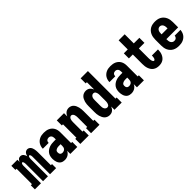

<svg xmlns="http://www.w3.org/2000/svg" viewBox="222 -1892 3057 3057"><g transform="rotate(-45 1750.0 -363.5)"><path d="M11 0V-92H37V-438H11V-530H148V-481Q152 -492 158.5 -502.5Q165 -513 174 -521.5Q183 -530 194.5 -534Q206 -538 218 -538Q234 -538 248 -531.5Q262 -525 272 -513Q282 -501 288.5 -486.5Q295 -472 298 -458Q302 -472 307.5 -486.5Q313 -501 323 -513Q333 -525 347 -531.5Q361 -538 376 -538Q392 -538 407 -530.5Q422 -523 432 -510.5Q442 -498 448 -482.5Q454 -467 457 -451.5Q460 -436 461.5 -419.5Q463 -403 463 -387V-92H489V0H352V-387Q352 -396 351.5 -404.5Q351 -413 349 -421.5Q347 -430 342 -438Q337 -446 329 -446Q320 -446 315.5 -438Q311 -430 309 -421.5Q307 -413 306 -404.5Q305 -396 305 -387V0H195V-387Q195 -396 194 -404.5Q193 -413 191 -421.5Q189 -430 184.5 -438Q180 -446 171 -446Q163 -446 158 -438Q153 -430 151 -421.5Q149 -413 148.5 -404.5Q148 -396 148 -387V0Z M679 8Q661 8 642 3.5Q623 -1 607.5 -11.5Q592 -22 581 -38Q570 -54 564 -71.5Q558 -89 555 -108Q552 -127 552 -146Q552 -173 558 -199.5Q564 -226 579 -248Q594 -270 616 -286Q638 -302 663.5 -311.5Q689 -321 715.5 -324Q742 -327 769 -327H809V-356Q809 -370 806 -383Q803 -396 795 -407Q787 -418 774.5 -423.5Q762 -429 748 -429Q736 -429 724.5 -425Q713 -421 704.5 -412.5Q696 -404 692.5 -392Q689 -380 689 -368H558Q558 -392 564.5 -415.5Q571 -439 583.5 -459.5Q596 -480 614.5 -495.5Q633 -511 655 -521Q677 -531 700.5 -534.5Q724 -538 748 -538Q773 -538 798 -534Q823 -530 846 -519.5Q869 -509 887.5 -492Q906 -475 918 -453Q930 -431 935 -406Q940 -381 940 -356V-114H966V0H809V-72Q801 -54 787.5 -38.5Q774 -23 757 -12.5Q740 -2 720 3Q700 8 679 8ZM734 -101Q749 -101 764.5 -106Q780 -111 790.5 -122.5Q801 -134 805 -149Q809 -164 809 -180V-219H769Q759 -219 749 -218Q739 -217 729.5 -214Q720 -211 711 -206.5Q702 -202 695 -195Q688 -188 685.5 -178Q683 -168 683 -158Q683 -147 685.5 -136.5Q688 -126 695 -117.5Q702 -109 712.5 -105Q723 -101 734 -101Z M1034 0V-114H1060V-416H1034V-530H1197V-457Q1204 -474 1214.5 -489Q1225 -504 1239.5 -515.5Q1254 -527 1272 -532.5Q1290 -538 1308 -538Q1331 -538 1353 -529Q1375 -520 1390.5 -503Q1406 -486 1415.5 -465Q1425 -444 1430.5 -421.5Q1436 -399 1438 -376Q1440 -353 1440 -330V-114H1466V0H1276V-114H1303V-330Q1303 -345 1301 -360Q1299 -375 1293.5 -389Q1288 -403 1276.5 -413.5Q1265 -424 1250 -424Q1235 -424 1223.5 -413.5Q1212 -403 1206.5 -389Q1201 -375 1199 -360Q1197 -345 1197 -330V-114H1224V0Z M1691 8Q1668 8 1645.5 -0.5Q1623 -9 1606.5 -25.5Q1590 -42 1579.5 -63.5Q1569 -85 1562.5 -107.5Q1556 -130 1554 -153.5Q1552 -177 1552 -200V-330Q1552 -353 1554 -376.5Q1556 -400 1562.5 -422.5Q1569 -445 1579.5 -466.5Q1590 -488 1606.5 -504.5Q1623 -521 1645.5 -529.5Q1668 -538 1691 -538Q1710 -538 1728 -533Q1746 -528 1760.5 -516.5Q1775 -505 1785.5 -489.5Q1796 -474 1803 -457V-621H1776V-735H1940V-114H1966V0H1803V-73Q1796 -56 1785.5 -40.5Q1775 -25 1760.5 -13.5Q1746 -2 1728 3Q1710 8 1691 8ZM1749 -106Q1759 -106 1768.5 -110.5Q1778 -115 1784 -123Q1790 -131 1793.5 -140.5Q1797 -150 1799.5 -160Q1802 -170 1802.5 -180Q1803 -190 1803 -200V-330Q1803 -340 1802.5 -350Q1802 -360 1799.5 -370Q1797 -380 1793.5 -389.5Q1790 -399 1784 -407Q1778 -415 1768.5 -419.5Q1759 -424 1749 -424Q1733 -424 1720 -414.5Q1707 -405 1700 -391Q1693 -377 1691 -361.5Q1689 -346 1689 -330V-200Q1689 -184 1691 -168.5Q1693 -153 1700 -139Q1707 -125 1720 -115.5Q1733 -106 1749 -106Z M2179 8Q2161 8 2142 3.5Q2123 -1 2107.5 -11.5Q2092 -22 2081 -38Q2070 -54 2064 -71.5Q2058 -89 2055 -108Q2052 -127 2052 -146Q2052 -173 2058 -199.5Q2064 -226 2079 -248Q2094 -270 2116 -286Q2138 -302 2163.5 -311.5Q2189 -321 2215.5 -324Q2242 -327 2269 -327H2309V-356Q2309 -370 2306 -383Q2303 -396 2295 -407Q2287 -418 2274.5 -423.5Q2262 -429 2248 -429Q2236 -429 2224.5 -425Q2213 -421 2204.5 -412.5Q2196 -404 2192.5 -392Q2189 -380 2189 -368H2058Q2058 -392 2064.5 -415.5Q2071 -439 2083.5 -459.5Q2096 -480 2114.5 -495.5Q2133 -511 2155 -521Q2177 -531 2200.5 -534.5Q2224 -538 2248 -538Q2273 -538 2298 -534Q2323 -530 2346 -519.5Q2369 -509 2387.5 -492Q2406 -475 2418 -453Q2430 -431 2435 -406Q2440 -381 2440 -356V-114H2466V0H2309V-72Q2301 -54 2287.5 -38.5Q2274 -23 2257 -12.5Q2240 -2 2220 3Q2200 8 2179 8ZM2234 -101Q2249 -101 2264.5 -106Q2280 -111 2290.5 -122.5Q2301 -134 2305 -149Q2309 -164 2309 -180V-219H2269Q2259 -219 2249 -218Q2239 -217 2229.5 -214Q2220 -211 2211 -206.5Q2202 -202 2195 -195Q2188 -188 2185.5 -178Q2183 -168 2183 -158Q2183 -147 2185.5 -136.5Q2188 -126 2195 -117.5Q2202 -109 2212.5 -105Q2223 -101 2234 -101Z M2802 8Q2776 8 2751 1.5Q2726 -5 2705 -19.5Q2684 -34 2669.5 -55.5Q2655 -77 2646.5 -101.5Q2638 -126 2635 -151.5Q2632 -177 2632 -203V-416H2544V-530H2632V-735H2768V-530H2894V-416H2768V-203Q2768 -194 2768.5 -184.5Q2769 -175 2770 -166Q2771 -157 2772.5 -148Q2774 -139 2777.5 -130Q2781 -121 2787 -113.5Q2793 -106 2802 -106Q2810 -106 2816 -111.5Q2822 -117 2825 -124.5Q2828 -132 2830 -139.5Q2832 -147 2833 -154.5Q2834 -162 2834.5 -170Q2835 -178 2835 -186Q2835 -187 2835 -188Q2835 -189 2835 -190H2971Q2972 -188 2972 -185Q2972 -182 2972 -180Q2972 -156 2967.5 -132Q2963 -108 2953.5 -86.5Q2944 -65 2929 -46Q2914 -27 2893.5 -14.5Q2873 -2 2849.5 3Q2826 8 2802 8Z M3252 8Q3225 8 3198 3Q3171 -2 3146.5 -15Q3122 -28 3103 -48.5Q3084 -69 3072.5 -93.5Q3061 -118 3056.5 -145.5Q3052 -173 3052 -200V-330Q3052 -357 3056.5 -384Q3061 -411 3072.5 -436Q3084 -461 3102.5 -481.5Q3121 -502 3145 -515Q3169 -528 3196 -533Q3223 -538 3250 -538Q3277 -538 3304 -533Q3331 -528 3355 -515Q3379 -502 3397.5 -481.5Q3416 -461 3427.5 -436Q3439 -411 3443.5 -384Q3448 -357 3448 -330V-211H3183V-200Q3183 -183 3185.5 -166Q3188 -149 3196.5 -134Q3205 -119 3220 -110Q3235 -101 3252 -101Q3264 -101 3275.5 -104Q3287 -107 3296 -115Q3305 -123 3310 -134Q3315 -145 3315 -157H3446Q3444 -133 3437 -110Q3430 -87 3417 -67.5Q3404 -48 3385.5 -33Q3367 -18 3345 -8.5Q3323 1 3299.5 4.5Q3276 8 3252 8ZM3317 -319V-330Q3317 -347 3314.5 -364Q3312 -381 3304 -396Q3296 -411 3281.5 -420Q3267 -429 3250 -429Q3233 -429 3218.5 -420Q3204 -411 3196 -396Q3188 -381 3185.5 -364Q3183 -347 3183 -330V-319Z"/></g></svg>

Font: Iosevka Slab Heavy
Style: Regular
Weight: 900
Monospace: yes
Designer: Belleve Invis
Foundry: Belleve Invis
Version: Version 11.1.0; ttfautohint (v1.8.3)